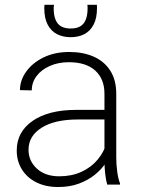

<svg xmlns="http://www.w3.org/2000/svg" viewBox="-20 -749 573 779"><path d="M403.8 -368.7Q403.8 -428.7 366.5 -462.6Q329.1 -496.6 259.3 -496.6Q216.3 -496.6 182.1 -481.4Q147.9 -466.3 128.4 -440.4Q108.9 -414.6 108.9 -382.3L61 -383.3Q61 -423.3 86.4 -458.7Q111.8 -494.1 157 -516.1Q202.1 -538.1 261.2 -538.1Q316.9 -538.1 359.9 -519.3Q402.8 -500.5 427.2 -462.6Q451.7 -424.8 451.7 -367.7V-109.4Q451.7 -81.5 455.6 -52.5Q459.5 -23.4 466.8 -5.4V0H415Q409.7 -18.1 406.7 -44.7Q403.8 -71.3 403.8 -96.2ZM416.5 -264.2H295.4Q201.7 -264.2 148.7 -230.7Q95.7 -197.3 95.7 -141.1Q95.7 -96.2 129.6 -64.9Q163.6 -33.7 220.2 -33.7Q271 -33.7 310.3 -51.8Q349.6 -69.8 375.5 -100.6Q401.4 -131.3 412.6 -169.4L433.1 -138.7Q425.8 -113.8 408.7 -87.6Q391.6 -61.5 364.3 -39.6Q336.9 -17.6 299.8 -3.9Q262.7 9.8 215.8 9.8Q165 9.8 127.2 -9.3Q89.4 -28.3 68.6 -62Q47.9 -95.7 47.9 -138.2Q47.9 -213.9 112.3 -258.5Q176.8 -303.2 289.6 -303.2H416.5ZM266.6 -598.1Q234.9 -598.1 210.7 -610.8Q186.5 -623.5 173.1 -649.7Q159.7 -675.8 159.7 -715.8Q159.7 -719.2 159.9 -722.7Q160.2 -726.1 160.6 -729.5H199.2Q198.7 -726.1 198.2 -722.7Q197.8 -719.2 197.8 -715.8Q197.8 -687 205.6 -668.5Q213.4 -649.9 228.8 -641.6Q244.1 -633.3 266.6 -633.3Q289.6 -633.3 304.7 -641.6Q319.8 -649.9 327.6 -668.5Q335.4 -687 335.4 -715.8Q335.4 -719.2 335.2 -722.7Q335 -726.1 334.5 -729.5H373Q373.5 -726.1 373.5 -722.7Q373.5 -719.2 373.5 -715.8Q373.5 -675.8 360.1 -649.7Q346.7 -623.5 322.8 -610.8Q298.8 -598.1 266.6 -598.1Z"/></svg>

Font: Heebo ExtraLight
Style: Regular
Weight: 250
Designer: Oded Ezer
Foundry: Ezer Type House
Version: Version 3.100